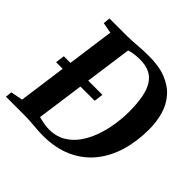

<svg xmlns="http://www.w3.org/2000/svg" viewBox="-200 -926 1110 1110"><g transform="rotate(45 355.0 -371.0)"><path d="M93 -743H239Q280.5 -744 323 -747.5Q365.5 -751 406.5 -751Q490 -751.5 547.8 -728.8Q605.5 -706 641.2 -665.2Q677 -624.5 693 -569.8Q709 -515 709 -451.5Q709 -352.5 683.8 -268.8Q658.5 -185 607.2 -122.8Q556 -60.5 478.8 -26Q401.5 8.5 297.5 8.5Q280.5 8.5 261.2 7.2Q242 6 222 4.2Q202 2.5 182.5 1.2Q163 0 144.5 0H-10.5L-6 -40L67.5 -54L154.5 -688.5L89 -700.5ZM208 -24 190.5 -63.5Q199 -60 217.2 -55Q235.5 -50 257.8 -46Q280 -42 300.5 -42Q355.5 -42 397.5 -66Q439.5 -90 469.5 -131.2Q499.5 -172.5 518.2 -224.2Q537 -276 546 -332Q555 -388 555 -441.5Q555 -509.5 545.5 -558.5Q536 -607.5 515.8 -639Q495.5 -670.5 463.5 -685.5Q431.5 -700.5 386.5 -700.5Q362.5 -700.5 343.8 -698Q325 -695.5 311.5 -691.8Q298 -688 289.5 -684L303.5 -713ZM53.5 -346 61 -402H376.5L369 -346Z"/></g></svg>

Font: Merriweather 48pt
Style: Bold Italic
Weight: 700
Italic angle: -7.8°
Version: Version 2.101